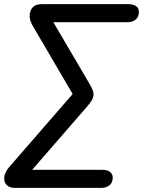

<svg xmlns="http://www.w3.org/2000/svg" viewBox="-36 -725 689 925"><path d="M34 180Q9 180 -4.5 165.5Q-18 151 -15.5 128Q-13 105 9 79L314 -272L122 -600Q99 -639 111 -672Q123 -705 165 -705H583Q606 -705 619.5 -695.5Q633 -686 633 -668Q633 -643 617.5 -630.5Q602 -618 579 -618H221L396 -320Q417 -285 414.5 -264.5Q412 -244 384 -212L119 93H458Q481 93 494 103Q507 113 507 131Q507 155 491.5 167.5Q476 180 453 180Z"/></svg>

Font: Nunito SemiBold
Style: Italic
Weight: 600
Italic angle: -9°
Designer: Vernon Adams
Foundry: Vernon Adams
Version: Version 3.601; ttfautohint (v1.8.2.53-6de2)